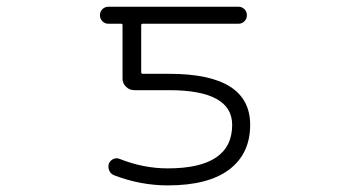

<svg xmlns="http://www.w3.org/2000/svg" viewBox="-20 -565 1040 573"><path d="M480.5 -62.5Q672.9 -62.5 672.9 -192.4Q672.9 -295.9 484.4 -295.9H380.9Q366.2 -295.9 356 -306.2Q345.7 -316.4 345.7 -330.1V-490.2Q345.7 -494.1 341.8 -494.1H303.7Q293 -494.1 285.6 -501.5Q278.3 -508.8 278.3 -519.5Q278.3 -530.3 285.6 -537.6Q293 -544.9 303.7 -544.9H691.4Q702.1 -544.9 709.5 -537.6Q716.8 -530.3 716.8 -519.5Q716.8 -508.8 709.5 -501.5Q702.1 -494.1 691.4 -494.1H406.2Q401.4 -494.1 401.4 -490.2V-349.6Q401.4 -344.7 406.2 -344.7H485.4Q726.6 -344.7 726.6 -192.4Q726.6 -106.4 664.1 -59.1Q601.6 -11.7 480.5 -11.7Q399.4 -11.7 320.3 -42Q310.5 -45.9 306.2 -55.7Q301.8 -65.4 304.7 -76.2Q308.6 -85.9 317.9 -90.3Q327.1 -94.7 336.9 -90.8Q408.2 -62.5 480.5 -62.5Z"/></svg>

Font: Rounded-L Mgen+ 1mn light
Style: Regular
Weight: 200
Designer: [Source Han Sans]
Ryoko NISHIZUKA  (kana & ideographs); Paul D. Hunt (Latin, Greek & Cyrillic); Wenlong ZHANG  (bopomofo
Version: Version 1.059.20150602